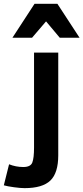

<svg xmlns="http://www.w3.org/2000/svg" viewBox="-99 -786 434 999"><path d="M204.1 22Q204.1 113.8 163.1 153.3Q122.1 192.9 28.8 192.9Q7.8 192.9 -26.4 188.2Q-60.5 183.6 -79.1 178.2L-51.8 68.8Q-16.1 83 22 83Q60.1 83 69.1 59.6Q78.1 36.1 78.1 -18.1V-512.2H204.1ZM211.9 -589.8 140.6 -674.8 67.9 -589.8H-34.2L80.6 -766.1H199.7L314.9 -589.8Z"/></svg>

Font: Clear Sans
Style: Bold
Weight: 700
Foundry: Intel Corporation
Version: Version 1.00